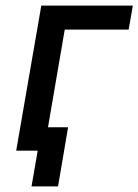

<svg xmlns="http://www.w3.org/2000/svg" viewBox="-20 -540 496 688"><path d="M38 0H115L93 128H188L224 -84H152L212 -434H441L456 -520H128Z"/></svg>

Font: Fixel Display Medium
Style: Italic
Weight: 500
Italic angle: -10°
Designer: AlfaBravo + MacPaw
Foundry: Kyrylo Tkachov, Marchela Mozhyna, Serhii Makarenko, Maria Weinstein, Zakhar Kryvoshyya
Version: Version 1.210;Glyphs 3.2 (3217)